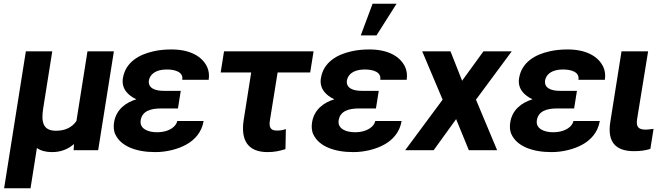

<svg xmlns="http://www.w3.org/2000/svg" viewBox="-20 -802 3518 1025"><path d="M2 203H143L177 -12C198 3 225 10 258 10C307 10 345 -7 375 -33L373 0H504L588 -528H447L388 -156C365 -123 330 -104 279 -104C208 -104 199 -152 211 -226L259 -528H118Z M589 -149C585 -124 587 -101 597 -82C627 -21 707 10 809 10C870 10 931 -6 974 -30C1018 -54 1057 -95 1067 -156H926C925 -148 921 -141 916 -134C896 -109 860 -96 818 -96C771 -96 724 -114 731 -160C739 -210 786 -223 839 -223H930L945 -317H854C807 -317 769 -332 775 -373C776 -380 779 -387 783 -394C799 -420 832 -431 871 -431C914 -431 960 -418 953 -376H1094C1098 -401 1095 -424 1086 -444C1059 -503 991 -538 896 -538C861 -538 829 -535 799 -528C723 -511 650 -471 636 -384C627 -327 666 -291 708 -272C650 -254 600 -217 589 -149Z M1158 -415H1321L1281 -162C1264 -52 1304 10 1409 10C1447 10 1475 3 1504 -6L1506 -113C1488 -107 1479 -105 1457 -105C1423 -105 1415 -125 1421 -160L1462 -415H1636L1654 -528H1176Z M1646 -149C1642 -124 1644 -101 1654 -82C1684 -21 1764 10 1866 10C1927 10 1988 -6 2031 -30C2075 -54 2114 -95 2124 -156H1983C1982 -148 1978 -141 1973 -134C1953 -109 1917 -96 1875 -96C1828 -96 1781 -114 1788 -160C1796 -210 1843 -223 1896 -223H1987L2002 -317H1911C1864 -317 1826 -332 1832 -373C1833 -380 1836 -387 1840 -394C1856 -420 1889 -431 1928 -431C1971 -431 2017 -418 2010 -376H2151C2155 -401 2152 -424 2143 -444C2116 -503 2048 -538 1953 -538C1918 -538 1886 -535 1856 -528C1780 -511 1707 -471 1693 -384C1684 -327 1723 -291 1765 -272C1707 -254 1657 -217 1646 -149ZM1906 -613H1990L2097 -782H1969Z M2143 0H2295L2415 -166L2483 0H2634L2521 -270L2712 -528H2561L2447 -371L2385 -528H2234L2343 -270Z M2704 -149C2700 -124 2702 -101 2712 -82C2742 -21 2822 10 2924 10C2985 10 3046 -6 3089 -30C3133 -54 3172 -95 3182 -156H3041C3040 -148 3036 -141 3031 -134C3011 -109 2975 -96 2933 -96C2886 -96 2839 -114 2846 -160C2854 -210 2901 -223 2954 -223H3045L3060 -317H2969C2922 -317 2884 -332 2890 -373C2891 -380 2894 -387 2898 -394C2914 -420 2947 -431 2986 -431C3029 -431 3075 -418 3068 -376H3209C3213 -401 3210 -424 3201 -444C3174 -503 3106 -538 3011 -538C2976 -538 2944 -535 2914 -528C2838 -511 2765 -471 2751 -384C2742 -327 2781 -291 2823 -272C2765 -254 2715 -217 2704 -149Z M3238 -150C3222 -47 3263 5 3365 5C3399 5 3426 1 3452 -7L3469 -114L3451 -112C3444 -111 3436 -110 3427 -110C3388 -110 3375 -125 3381 -165L3440 -528H3298Z"/></svg>

Font: Asimov Pro
Style: BdObl
Weight: 700
Designer: Google
Version: Version 2.000980; 2014